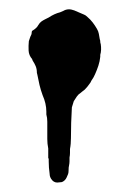

<svg xmlns="http://www.w3.org/2000/svg" viewBox="-20 -476 274 406"><path d="M101 -90Q93 -90 88 -98Q85 -103 85 -108Q84 -115 83.5 -121.5Q83 -128 83 -135V-141H82V-162Q80 -172 80 -182Q80 -192 80 -202Q80 -210 80 -218.5Q80 -227 78 -234V-240Q78 -257 70 -275Q66 -286 63.5 -296.5Q61 -307 59 -318L58 -322Q58 -330 55.5 -336Q53 -342 49 -348Q49 -349 48.5 -349.5Q48 -350 48 -351Q41 -359 40.5 -369Q40 -379 41 -389L44 -398Q47 -403 47 -407Q47 -411 50 -412Q58 -417 61 -423Q64 -428 67.5 -430.5Q71 -433 75 -435Q77 -436 79 -437Q81 -438 83 -439Q95 -447 107 -450L114 -453Q124 -459 137 -454L158 -445Q161 -444 165 -440Q171 -435 176 -428.5Q181 -422 185 -415Q188 -410 189 -404.5Q190 -399 191 -393Q192 -391 192 -388Q192 -385 193 -383Q195 -370 192 -360V-356Q191 -346 188 -337Q185 -328 181 -319Q178 -312 173 -305Q172 -302 169.5 -299Q167 -296 165 -293Q163 -291 161 -288.5Q159 -286 156 -284Q155 -283 154 -282.5Q153 -282 151 -280Q146 -277 142.5 -272Q139 -267 136 -262Q135 -259 134 -255.5Q133 -252 132 -249Q131 -233 130.5 -216.5Q130 -200 130 -184Q130 -178 129.5 -172Q129 -166 128 -161Q128 -157 128 -152.5Q128 -148 127 -143Q127 -139 127 -135Q127 -131 126 -126Q125 -123 125 -115Q125 -111 124 -108Q123 -105 121 -101Q118 -94 111 -91Q109 -91 106.5 -90.5Q104 -90 101 -90Z"/></svg>

Font: Lacquer
Style: Regular
Weight: 400
Designer: Eli Block, Niki Polyocan
Version: Version 1.100